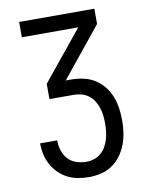

<svg xmlns="http://www.w3.org/2000/svg" viewBox="-84 -796 668 865"><g transform="rotate(-10 250.0 -363.5)"><path d="M253 8Q227 8 202.5 3.5Q178 -1 155.5 -12.5Q133 -24 115 -42Q97 -60 85 -82Q73 -104 67.5 -129Q62 -154 62 -179V-180H140V-179Q140 -156 147 -133.5Q154 -111 169.5 -94Q185 -77 207.5 -69.5Q230 -62 253 -62Q271 -62 288.5 -67.5Q306 -73 320 -85Q334 -97 343 -113Q352 -129 357 -146.5Q362 -164 364 -182Q366 -200 366 -218Q366 -236 364 -254Q362 -272 356.5 -289Q351 -306 341.5 -321.5Q332 -337 317.5 -348Q303 -359 285.5 -364Q268 -369 250 -369H138V-439L322 -665H64V-735H408V-665L225 -439H250Q278 -439 305.5 -433Q333 -427 356.5 -412.5Q380 -398 398 -375.5Q416 -353 426 -327.5Q436 -302 440 -274Q444 -246 444 -218Q444 -190 440 -162Q436 -134 426 -108Q416 -82 399 -59Q382 -36 359 -20.5Q336 -5 308.5 1.5Q281 8 253 8Z"/></g></svg>

Font: Iosevka
Style: Regular
Weight: 400
Monospace: yes
Designer: Belleve Invis
Foundry: Belleve Invis
Version: Version 33.2.3; ttfautohint (v1.8.4)